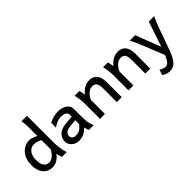

<svg xmlns="http://www.w3.org/2000/svg" viewBox="31 -1668 2785 2785"><g transform="rotate(-45 1423.5 -275.5)"><path d="M512.2 -781.2V-258.8Q512.2 -166.5 522.7 -103.8Q533.2 -41 548.8 0H450.7Q444.8 -12.2 437.3 -37.4Q429.7 -62.5 423.8 -89.4Q389.2 -40.5 345 -14.2Q300.8 12.2 247.6 12.2Q188 12.2 143.8 -17.1Q99.6 -46.4 75.2 -99.9Q50.8 -153.3 50.8 -224.6Q50.8 -311 81.8 -374.5Q112.8 -438 165.8 -472.9Q218.8 -507.8 284.2 -507.8Q314.9 -507.8 349.1 -495.1Q383.3 -482.4 411.6 -466.3V-603Q411.6 -661.6 408.9 -706.1Q406.2 -750.5 399.4 -781.2ZM411.6 -195.3V-381.8Q376 -400.9 348.4 -408.9Q320.8 -417 284.2 -417Q250 -417 219.5 -395.8Q189 -374.5 170.2 -334.7Q151.4 -294.9 151.4 -239.3Q151.4 -157.7 179.2 -115.2Q207 -72.8 267.1 -72.8Q295.9 -72.8 324.2 -90.8Q352.5 -108.9 375.5 -137Q398.4 -165 411.6 -195.3Z M797.4 12.2Q750.5 12.2 714.1 -7.3Q677.7 -26.9 657 -58.8Q636.2 -90.8 636.2 -127.9Q636.2 -165 653.6 -202.1Q670.9 -239.3 713.6 -266.6Q756.3 -293.9 831.5 -301.3Q848.6 -303.2 876 -305.7Q903.3 -308.1 928.5 -310.1Q953.6 -312 963.4 -313V-346.7Q963.4 -387.2 932.4 -405Q901.4 -422.9 846.2 -422.9Q807.6 -422.9 769 -407.2Q730.5 -391.6 687.5 -361.8Q688 -372.6 688.5 -391.8Q689 -411.1 689.9 -431.2Q690.9 -451.2 692.4 -463.9Q730.5 -480 772.9 -493.9Q815.4 -507.8 872.6 -507.8Q930.7 -507.8 973.6 -489.7Q1016.6 -471.7 1040.3 -440.9Q1064 -410.2 1064 -371.1V-180.7Q1064 -127.9 1074 -84.5Q1084 -41 1100.1 0H1002.4Q997.6 -11.2 990.5 -31Q983.4 -50.8 978 -73.7Q935.5 -28.3 888.7 -8.1Q841.8 12.2 797.4 12.2ZM816.4 -75.2Q840.3 -75.2 863.3 -81.3Q886.2 -87.4 910.6 -106Q935.1 -124.5 963.4 -162.1V-239.7Q951.7 -239.3 928.5 -237.1Q905.3 -234.9 881.1 -232.4Q856.9 -230 841.8 -228Q782.7 -220.2 758.8 -196.5Q734.9 -172.9 734.9 -141.1Q734.9 -110.4 756.6 -92.8Q778.3 -75.2 816.4 -75.2Z M1675.8 0H1574.7Q1574.7 -10.7 1574.7 -44.9Q1574.7 -79.1 1574.7 -122.3Q1574.7 -165.5 1574.7 -205.6Q1574.7 -245.6 1574.7 -268.6Q1574.7 -355 1552 -384.8Q1529.3 -414.6 1481.9 -414.6Q1448.7 -414.6 1417.7 -394.8Q1386.7 -375 1363.8 -344.7Q1340.8 -314.5 1330.6 -283.2V0H1230Q1230 -11.2 1230 -46.6Q1230 -82 1230 -128.7Q1230 -175.3 1230 -221.7Q1230 -268.1 1230 -300.3Q1230 -372.1 1221.7 -422.4Q1213.4 -472.7 1205.6 -498H1303.7Q1307.6 -487.8 1311.3 -470Q1314.9 -452.1 1318.4 -433.8Q1321.8 -415.5 1323.2 -403.8Q1369.6 -459 1416.5 -483.4Q1463.4 -507.8 1515.1 -507.8Q1592.3 -507.8 1634 -456.8Q1675.8 -405.8 1675.8 -305.2Q1675.8 -283.2 1675.8 -248.8Q1675.8 -214.4 1675.8 -175.3Q1675.8 -136.2 1675.8 -99.9Q1675.8 -63.5 1675.8 -36.6Q1675.8 -9.8 1675.8 0Z M2260.7 0H2159.7Q2159.7 -10.7 2159.7 -44.9Q2159.7 -79.1 2159.7 -122.3Q2159.7 -165.5 2159.7 -205.6Q2159.7 -245.6 2159.7 -268.6Q2159.7 -355 2137 -384.8Q2114.3 -414.6 2066.9 -414.6Q2033.7 -414.6 2002.7 -394.8Q1971.7 -375 1948.7 -344.7Q1925.8 -314.5 1915.5 -283.2V0H1814.9Q1814.9 -11.2 1814.9 -46.6Q1814.9 -82 1814.9 -128.7Q1814.9 -175.3 1814.9 -221.7Q1814.9 -268.1 1814.9 -300.3Q1814.9 -372.1 1806.6 -422.4Q1798.3 -472.7 1790.5 -498H1888.7Q1892.6 -487.8 1896.2 -470Q1899.9 -452.1 1903.3 -433.8Q1906.7 -415.5 1908.2 -403.8Q1954.6 -459 2001.5 -483.4Q2048.3 -507.8 2100.1 -507.8Q2177.2 -507.8 2219 -456.8Q2260.7 -405.8 2260.7 -305.2Q2260.7 -283.2 2260.7 -248.8Q2260.7 -214.4 2260.7 -175.3Q2260.7 -136.2 2260.7 -99.9Q2260.7 -63.5 2260.7 -36.6Q2260.7 -9.8 2260.7 0Z M2622.1 -45.4 2575.7 71.8 2417 -324.7Q2403.3 -358.4 2385 -399.7Q2366.7 -440.9 2338.9 -498H2448.7ZM2767.6 -324.7 2650.4 0Q2616.7 93.8 2583.7 143.3Q2550.8 192.9 2515.1 211.2Q2479.5 229.5 2437 229.5Q2403.8 229.5 2373.5 218.5Q2343.3 207.5 2316.4 188L2346.7 103.5Q2362.3 116.2 2387.7 128.2Q2413.1 140.1 2437 140.1Q2457.5 140.1 2477.1 128.7Q2496.6 117.2 2517.6 83Q2538.6 48.8 2563.5 -19Q2568.8 -33.7 2578.4 -57.6Q2587.9 -81.5 2596.7 -106.9Q2615.7 -162.6 2638.9 -231.7Q2662.1 -300.8 2685.5 -370.6Q2709 -440.4 2728.5 -498H2838.4Q2813 -441.4 2796.4 -400.1Q2779.8 -358.9 2767.6 -324.7Z"/></g></svg>

Font: Kanchenjunga Medium
Style: Regular
Weight: 500
Version: Version 2.001